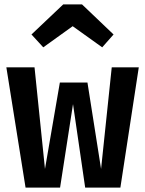

<svg xmlns="http://www.w3.org/2000/svg" viewBox="-20 -847 655 867"><path d="M523.6 0H364.6L309.7 -376.9L251.3 0H95.4L8.7 -543.1H135.9L183.1 -84.1L250.3 -474.4H374.9L436.4 -84.1L484.6 -543.1H606.7ZM175.4 -633.3 122.1 -691.3 265.6 -827.2H350.3L492.8 -691.3L441.5 -633.3L308.2 -728.7Z"/></svg>

Font: Fira Code SemiBold
Style: Regular
Weight: 600
Designer: Carrois Corporate, Edenspiekermann AG, Nikita Prokopov
Foundry: Carrois Corporate, Edenspiekermann AG, Nikita Prokopov
Version: Version 6.002